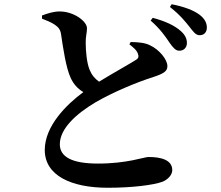

<svg xmlns="http://www.w3.org/2000/svg" viewBox="-20 -831 1040 905"><path d="M779 -630C795 -607 808 -592 824 -592C846 -591 861 -607 861 -628C861 -646 855 -664 833 -684C802 -712 756 -732 700 -747L690 -734C736 -694 761 -657 779 -630ZM872 -706C891 -682 902 -665 921 -665C942 -665 955 -679 955 -701C955 -723 945 -743 920 -762C892 -783 846 -800 789 -811L781 -798C833 -757 853 -729 872 -706ZM178 -758V-743C199 -735 221 -726 236 -716C256 -703 265 -691 268 -668C277 -607 291 -511 313 -464C326 -436 345 -413 373 -397C293 -338 191 -237 191 -124C191 -4 315 54 488 54C606 54 703 41 745 26C773 15 792 -8 792 -29C792 -77 740 -91 680 -91C659 -91 580 -60 442 -60C320 -60 262 -91 262 -151C262 -225 340 -295 429 -348C511 -396 626 -444 703 -468C751 -484 769 -495 769 -519C769 -552 729 -598 688 -617C664 -630 632 -632 596 -633L590 -622C605 -610 624 -596 630 -578C635 -565 633 -556 621 -549C597 -533 517 -489 447 -446C427 -460 412 -478 402 -503C389 -535 384 -590 384 -629C383 -655 390 -677 390 -698C390 -730 329 -777 261 -777C232 -777 205 -768 178 -758Z"/></svg>

Font: Noto Serif CJK TC
Style: Bold
Weight: 700
Designer: Ryoko NISHIZUKA 西塚涼子 (kana & ideographs); Frank Grießhammer (Latin, Greek & Cyrillic); Wenlong ZHANG 张文龙 (bopomofo); San
Foundry: Adobe
Version: Version 2.001;hotconv 1.1.0;makeotfexe 2.6.0